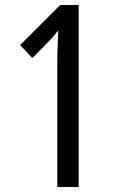

<svg xmlns="http://www.w3.org/2000/svg" viewBox="-20 -734 459 754"><path d="M289 0H205V-481Q205 -503 205.5 -525Q206 -547 207 -570Q208 -593 209 -615Q203 -607 193 -595Q183 -583 166 -566L107 -506L59 -557L216 -714H289Z"/></svg>

Font: Noto Sans Display ExtraCondensed
Style: Regular
Weight: 400
Width: 2
Version: Version 2.003